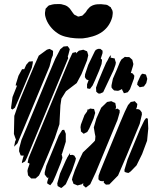

<svg xmlns="http://www.w3.org/2000/svg" viewBox="-20 -940 793 966"><path d="M311 -618 172 -283 117 -150 110 -135 106 -128 99 -124 90 -119 91 -128 97 -150 100 -157H92L84 -158L81 -166L76 -179L77 -195L88 -236L115 -300L225 -566L258 -644L283 -692L294 -701L300 -706L312 -707L320 -708L327 -699L331 -692L329 -684L323 -661L321 -658L323 -647L320 -640ZM229 -605 99 -293 68 -219 51 -202 52 -207 56 -228 61 -239 60 -238 57 -246 50 -266 52 -357 78 -432 120 -533 153 -611 175 -660 216 -690 229 -694 237 -690 247 -684V-678L246 -662L238 -642V-639ZM479 -585 458 -536 446 -510 433 -493 425 -494 418 -496V-501V-516L426 -537H423L414 -541L407 -552L408 -566L424 -614L457 -682L462 -689L473 -694H485L496 -685V-673L487 -645L493 -640V-634L491 -618ZM418 -636 390 -567 366 -522 312 -481 289 -444 284 -410 279 -315 256 -246 226 -172 194 -96 181 -67 176 -57 159 -42H145H137L129 -50L121 -58L120 -66L118 -80L120 -90L129 -116L127 -118L119 -122L120 -127L124 -145L167 -249L289 -544L328 -638L340 -664L345 -674L358 -677L363 -678L362 -671L377 -685L391 -688L399 -690L408 -686L418 -682L421 -673L424 -662ZM551 -586 499 -476 483 -469 474 -470 464 -479V-485L463 -499L475 -532L497 -585L514 -624L521 -636L525 -644L530 -654L539 -663L537 -654L536 -648L537 -650L551 -647L557 -646L558 -641L563 -625L561 -614ZM634 -491 623 -476 609 -472 603 -471 601 -476 594 -489 595 -493 594 -492 582 -486 574 -483 563 -484 554 -485 546 -493 541 -500V-511L548 -544L568 -590L583 -627L591 -641L602 -649L608 -654L616 -653H630L636 -648L646 -639L647 -634L651 -618L649 -608L638 -572L640 -573L648 -570L656 -559L654 -545ZM73 -559 91 -592H102L112 -614L126 -630L137 -631L145 -632V-623L140 -599L73 -439L55 -398L43 -389L36 -393V-401L43 -452L66 -510L59 -509L60 -517ZM683 -501 670 -514 672 -526 688 -561 695 -569 703 -568 714 -565 716 -560 721 -543 719 -535 716 -522 709 -512 704 -505ZM683 -317 617 -157 574 -57 530 -12 513 -11 502 -21V-27L503 -30L495 -28L483 -30L475 -38L476 -56L485 -81L505 -130L582 -317L608 -378L624 -411L638 -427L650 -429L658 -431L665 -423L671 -417L669 -403L665 -391H675L684 -387L693 -375L694 -364ZM571 -336 462 -73 434 -13 412 4 406 -1 398 -8 399 -19 392 -13 381 -10 370 -7 358 -12 350 -15 346 -26 342 -36 345 -49 357 -84 381 -140 397 -173 434 -208 453 -227 458 -233 459 -241 460 -254 457 -268 452 -299 465 -344 489 -398 519 -427 530 -429 540 -431 550 -426 560 -422 564 -401 561 -390 570 -394 582 -386V-374ZM429 -293 419 -276 409 -271 401 -267 395 -272 387 -279V-285L385 -300L387 -313L405 -361L418 -379L421 -390L426 -391L421 -382L424 -387L433 -394L447 -392H453L455 -386L459 -372L457 -365L451 -344ZM726 -293 720 -232 695 -165 667 -108 638 -78 627 -70 619 -71 607 -75 606 -85 622 -138 686 -293 706 -334 715 -346 724 -343V-338ZM286 -121 261 -59 246 -25 233 -8 224 -13 217 -18 218 -26 224 -47 218 -45 211 -54 205 -62V-73L213 -106L276 -259L293 -286L303 -287L311 -267V-227L293 -169L290 -162L292 -157L294 -146ZM342 -81 311 -13 295 1 288 6 277 0 270 -4 268 -17 282 -67 312 -135 315 -140 318 -147 333 -171 332 -163V-160L345 -161L354 -157L362 -143L359 -130ZM268 -774Q247 -788 231 -809.5Q215 -831 209 -854Q204 -871 208 -886Q208 -888 208.5 -891.5Q209 -895 210 -897Q211 -898 213 -900Q215 -902 216 -903Q218 -905 220 -907.5Q222 -910 225 -912Q226 -913 228 -913.5Q230 -914 232 -914Q237 -916 242 -917Q247 -918 253 -919Q261 -919 270 -919.5Q279 -920 288 -919Q298 -917 308 -913.5Q318 -910 326 -902Q332 -897 336.5 -889.5Q341 -882 346 -876Q348 -874 349.5 -871.5Q351 -869 353 -867Q355 -865 358 -864Q361 -863 363 -862Q365 -861 368 -859Q371 -857 374 -857Q376 -856 379 -857.5Q382 -859 384 -859Q386 -860 389 -860Q392 -860 394 -862Q396 -862 397.5 -864Q399 -866 400 -867Q402 -869 404.5 -871.5Q407 -874 409 -876Q413 -880 415.5 -885Q418 -890 422 -894Q425 -897 429 -901.5Q433 -906 437 -908Q451 -917 470.5 -918.5Q490 -920 506 -917Q509 -917 512.5 -916.5Q516 -916 519 -915Q522 -914 524.5 -912Q527 -910 530 -908Q531 -907 533 -906Q535 -905 537 -904Q538 -902 539 -899Q540 -896 542 -894Q543 -892 544.5 -889.5Q546 -887 546 -885Q548 -878 547 -870Q546 -862 545 -855Q533 -809 496 -781Q474 -765 446.5 -757Q419 -749 397 -747Q382 -746 358 -747.5Q334 -749 309 -755.5Q284 -762 268 -774Z"/></svg>

Font: Rubik Marker Hatch
Style: Regular
Weight: 400
Designer: Hubert and Fischer, NaN
Foundry: Hubert & Fischer, NaN
Version: Version 2.200